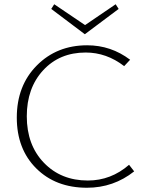

<svg xmlns="http://www.w3.org/2000/svg" viewBox="-20 -877 697 903"><path d="M538 -835 379 -716 221 -835 235 -857 380 -759 524 -857ZM587 -102 611 -71Q514 6 389 6Q242 6 150.5 -85Q59 -176 59 -324Q59 -474 153 -569Q247 -664 390 -664Q502 -664 592 -596L564 -566Q481 -630 383 -630Q260 -630 183 -546.5Q106 -463 106 -330Q106 -195 186.5 -111.5Q267 -28 393 -28Q502 -28 587 -102Z"/></svg>

Font: EauTestText Light
Style: Regular
Weight: 300
Designer: Christian Thalmann (Catharsis Fonts)
Version: Version 0.001;PS 000.001;hotconv 1.0.88;makeotf.lib2.5.64775